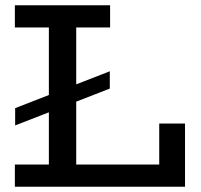

<svg xmlns="http://www.w3.org/2000/svg" viewBox="-20 -706 761 726"><path d="M37.3 -231.7V-297.1L395.2 -436.5V-371.1ZM36.2 0V-83.8H582.1V-238.9H679.6V0ZM164.8 -46.6V-633.8H268.2V-46.6ZM36.2 -602.2V-686H396.3V-602.2Z"/></svg>

Font: BioRhyme ExtraBold
Style: Regular
Weight: 800
Designer: Aoife Mooney
Foundry: Aoife Mooney Type
Version: Version 1.600;gftools[0.9.33]